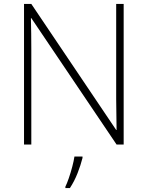

<svg xmlns="http://www.w3.org/2000/svg" viewBox="-20 -734 751 975"><path d="M608 0H572L139 -642H137Q138 -601 138.5 -562.5Q139 -524 139 -481V0H102V-714H139L570 -74H572Q572 -108 571 -151Q570 -194 570 -231V-714H608ZM399 68Q390 104 374 145Q358 186 335 221H312V214Q320 198 329.5 170.5Q339 143 347 112.5Q355 82 358 61H399Z"/></svg>

Font: Noto Sans Arabic UI XLt
Style: Regular
Weight: 200
Designer: Monotype Design Team, Nadine Chahine and Nizar Qandah
Foundry: Monotype Imaging Inc.
Version: Version 2.010; ttfautohint (v1.8.4.7-5d5b)